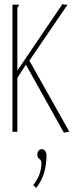

<svg xmlns="http://www.w3.org/2000/svg" viewBox="-20 -646 390 941"><path d="M107 -329 65 -264V0H41V-623H72V-616Q67 -614 65.5 -607.5Q64 -601 65 -584V-300L286 -626Q292 -623 304 -623H311L124 -349L320 0L293 4ZM158 275 143 262Q167 229 175 203Q183 177 183 155Q183 139 173 133Q163 127 163 112Q163 100 169 92.5Q175 85 184 85Q196 85 202 94.5Q208 104 208 119Q208 152 198.5 192.5Q189 233 158 275Z"/></svg>

Font: Inconsolata ExtraCondensed ExtraLight
Style: Regular
Weight: 200
Width: 2
Monospace: yes
Designer: Raph Levien, Cyreal, Brenton Simpson
Foundry: Raph Levien, Cyreal, Google
Version: Version 3.001; ttfautohint (v1.8.2.53-6de2)